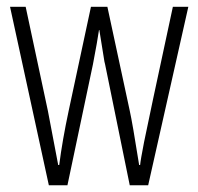

<svg xmlns="http://www.w3.org/2000/svg" viewBox="-20 -550 589 570"><path d="M419.9 0H365.2L292 -358.9L290 -367.2L274.9 -460.9H273.9L267.1 -419.4L255.9 -358.9L180.2 0H125L9.8 -529.8H56.2L122.1 -221.2L152.8 -60.1H155.8Q165 -132.8 184.1 -222.2L250 -529.8H298.8L365.2 -221.2Q373 -186.5 393.1 -60.1H396Q397 -73.2 407.7 -128.2Q418.5 -183.1 493.2 -529.8H539.1Z"/></svg>

Font: Open Sans Hebrew Condensed Light
Style: Regular
Weight: 300
Width: 3
Foundry: Ascender Corporation, Yanek Iontef
Version: Version 2.001;PS 002.001;hotconv 1.0.70;makeotf.lib2.5.58329